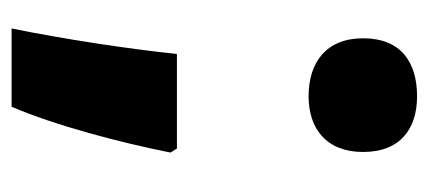

<svg xmlns="http://www.w3.org/2000/svg" viewBox="-224 -376 739 331"><g transform="rotate(90 145.5 -210.5)"><path d="M46 -467C46 -403 88 -373 146 -373C201 -373 242 -403 242 -467C242 -532 201 -560 146 -560C87 -560 46 -532 46 -467ZM243 -135 236 -146H73C65 -67 47 52 29 139H164C196 65 226 -49 243 -135Z"/></g></svg>

Font: Noto Sans Thai SemCond Blk
Style: Regular
Weight: 900
Width: 4
Designer: Monotype Design Team
Foundry: Monotype Imaging Inc.
Version: Version 2.002